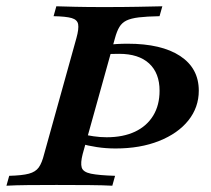

<svg xmlns="http://www.w3.org/2000/svg" viewBox="-37 -591 672 611"><path d="M-16.5 0 -7.7 -31.5Q33.7 -32.6 54.9 -38.3Q76.2 -44 86.4 -58.3Q96.6 -72.6 103.5 -100.8L206.3 -470.2Q214.3 -499.2 211.7 -513.7Q209.2 -528.2 191.1 -533.5Q173.1 -538.7 133.5 -539.5L142.3 -571Q163.7 -570.2 202.5 -569.4Q241.3 -568.5 293.4 -568.5Q354.3 -568.5 401.5 -569.4Q448.8 -570.2 479.6 -571L470.7 -539.5Q429.8 -538.7 404.7 -535.7Q379.6 -532.6 365.3 -525.6Q351 -518.5 343 -505.2Q334.9 -491.9 328.9 -469.7L226.1 -100.8Q218.8 -72.6 223 -58.1Q227.2 -43.5 252.3 -38.3Q277.4 -33.1 329.2 -31.5L320.4 0Q292.4 -1.6 246.5 -2Q200.5 -2.4 142.8 -2.4Q92.7 -2.4 52.1 -2Q11.5 -1.6 -16.5 0ZM330.8 -118.5Q300.1 -118.5 271.2 -122.9Q242.4 -127.3 217.7 -134.4L225.7 -164.2Q239.6 -160.4 260.7 -157.3Q281.9 -154.2 302.5 -154.2Q354.7 -154.2 392.5 -171.9Q430.2 -189.7 450.5 -223Q470.8 -256.3 470.8 -302.2Q470.8 -358.4 437.5 -389.1Q404.2 -419.7 342.1 -419.7Q329.4 -419.7 317.2 -419.3Q305 -418.9 293.2 -417.7L302.4 -448Q318 -449.9 334.7 -450.9Q351.4 -451.9 369.2 -451.9Q476.9 -451.9 536.3 -412.8Q595.6 -373.7 595.6 -302.4Q595.6 -249.3 562.4 -207.7Q529.2 -166.2 469.2 -142.4Q409.3 -118.5 330.8 -118.5Z"/></svg>

Font: Playfair 5pt SemiExpanded Light 12pt
Style: Italic
Weight: 300
Italic angle: -15.6°
Version: Version 2.000;gftools[0.9.28]